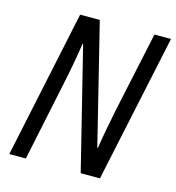

<svg xmlns="http://www.w3.org/2000/svg" viewBox="-107 -805 822 896"><g transform="rotate(15 304.5 -357.0)"><path d="M19 0H99L178 -377C190 -433 208 -526 216 -585H219L364 0H457L609 -714H529L446 -326C435 -272 420 -195 411 -135H408L265 -714H170Z"/></g></svg>

Font: Noto Sans Display SemiCondensed
Style: Italic
Weight: 400
Width: 4
Italic angle: -12°
Designer: Monotype Design Team
Foundry: Monotype Imaging Inc.
Version: Version 1.900